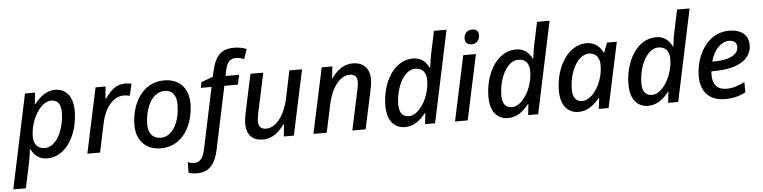

<svg xmlns="http://www.w3.org/2000/svg" viewBox="-79 -1054 6287 1583"><g transform="rotate(-5 3065.0 -262.5)"><path d="M-25 240H79L124 28C131 -3 137 -47 140 -78H144C168 -31 207 10 278 10C436 10 536 -170 536 -361C536 -489 472 -548 389 -548C315 -548 260 -499 217 -444H213L223 -539H140ZM265 -77C204 -77 173 -118 173 -178C173 -314 259 -462 350 -462C402 -462 429 -428 429 -360C429 -220 362 -77 265 -77Z M609 0H714L766 -245C789 -353 856 -452 948 -452C966 -452 983 -449 999 -445L1022 -543C1006 -547 985 -549 967 -549C892 -549 844 -498 802 -439H797L807 -539H724Z M1218 9C1402 9 1492 -168 1492 -337C1492 -468 1416 -547 1290 -547C1108 -547 1016 -371 1016 -199C1016 -71 1095 9 1218 9ZM1226 -78C1159 -78 1122 -121 1122 -196C1122 -331 1183 -460 1288 -460C1360 -460 1385 -402 1385 -344C1385 -185 1316 -78 1226 -78Z M1498 240C1602 240 1650 170 1673 62L1783 -459H1895L1912 -539H1799L1809 -584C1824 -655 1851 -679 1898 -679C1924 -679 1946 -672 1965 -665L1993 -745C1968 -756 1929 -765 1892 -765C1791 -765 1735 -723 1705 -587L1694 -541L1598 -506L1588 -459H1677L1570 48C1555 118 1529 153 1483 153C1463 153 1446 149 1427 142V229C1445 236 1470 240 1498 240Z M2062 10C2146 10 2201 -46 2240 -100H2245L2235 0H2318L2433 -539H2328L2280 -309C2245 -151 2165 -77 2098 -77C2052 -77 2033 -101 2033 -143C2033 -160 2036 -180 2041 -207L2112 -539H2006L1938 -221C1931 -189 1927 -158 1927 -130C1927 -40 1977 10 2062 10Z M2480 0H2590L2639 -230C2673 -387 2751 -460 2818 -460C2861 -460 2882 -438 2882 -397C2882 -379 2878 -359 2873 -332L2802 0H2912L2981 -321C2987 -348 2992 -381 2992 -410C2992 -498 2941 -551 2853 -551C2769 -551 2713 -495 2675 -441H2673L2684 -541H2596Z M3238 10C3312 10 3365 -34 3410 -91H3414L3404 0H3487L3648 -760H3544L3507 -585C3496 -539 3492 -493 3487 -460H3483C3459 -508 3421 -548 3351 -548C3191 -548 3091 -368 3091 -178C3091 -49 3155 10 3238 10ZM3278 -77C3226 -77 3198 -111 3198 -178C3198 -318 3267 -462 3362 -462C3425 -462 3453 -421 3453 -360C3453 -225 3367 -77 3278 -77Z M3845 -622C3883 -622 3911 -650 3911 -694C3911 -727 3891 -743 3857 -743C3814 -743 3790 -713 3790 -673C3790 -638 3813 -622 3845 -622ZM3652 0H3757L3872 -539H3767Z M4091 10C4165 10 4218 -34 4263 -91H4267L4257 0H4340L4501 -760H4397L4360 -585C4349 -539 4345 -493 4340 -460H4336C4312 -508 4274 -548 4204 -548C4044 -548 3944 -368 3944 -178C3944 -49 4008 10 4091 10ZM4131 -77C4079 -77 4051 -111 4051 -178C4051 -318 4120 -462 4215 -462C4278 -462 4306 -421 4306 -360C4306 -225 4220 -77 4131 -77Z M4674 10C4748 10 4805 -35 4849 -91H4853L4842 0H4923L5038 -539H4957L4927 -460H4922C4899 -508 4857 -549 4787 -549C4633 -549 4527 -371 4527 -177C4527 -50 4591 10 4674 10ZM4712 -77C4663 -77 4634 -111 4634 -178C4634 -323 4706 -462 4801 -462C4855 -462 4888 -421 4888 -363C4888 -334 4886 -303 4877 -269C4851 -163 4781 -77 4712 -77Z M5250 10C5324 10 5377 -34 5422 -91H5426L5416 0H5499L5660 -760H5556L5519 -585C5508 -539 5504 -493 5499 -460H5495C5471 -508 5433 -548 5363 -548C5203 -548 5103 -368 5103 -178C5103 -49 5167 10 5250 10ZM5290 -77C5238 -77 5210 -111 5210 -178C5210 -318 5279 -462 5374 -462C5437 -462 5465 -421 5465 -360C5465 -225 5379 -77 5290 -77Z M5886 10C5957 10 6004 -5 6057 -30V-116C6000 -88 5958 -74 5906 -74C5830 -74 5792 -120 5792 -196C5792 -205 5793 -217 5794 -228H5813C6031 -228 6127 -309 6127 -417C6127 -498 6072 -549 5965 -549C5789 -549 5686 -368 5686 -195C5686 -65 5761 10 5886 10ZM5819 -307H5808C5833 -406 5897 -466 5959 -466C6003 -466 6024 -444 6024 -411C6024 -339 5937 -307 5819 -307Z"/></g></svg>

Font: Noto Sans Medium
Style: Italic
Weight: 500
Italic angle: -12°
Designer: Monotype Design Team
Foundry: Monotype Imaging Inc.
Version: Version 2.013